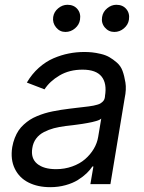

<svg xmlns="http://www.w3.org/2000/svg" viewBox="-20 -770 604 803"><path d="M190.3 12.8Q138.1 12.8 99.4 -6.6Q60.7 -25.9 41.9 -64.5Q23.1 -103 31.2 -154.8Q34.8 -175.1 41.7 -192.8Q48.7 -210.6 57.7 -224.1Q66.8 -237.6 79.5 -249.1Q92.3 -260.7 105.1 -269Q117.9 -277.3 134.8 -284.3Q151.6 -291.2 166.5 -295.8Q181.5 -300.4 200.6 -304.3Q219.8 -308.2 235.1 -310.5Q250.4 -312.9 269.9 -315.3Q283.7 -317.1 301.1 -319.1Q318.5 -321 328.7 -322.3Q338.8 -323.5 351.6 -325.1Q364.3 -326.7 371.4 -328.3Q378.6 -329.9 386.9 -332.2Q395.2 -334.5 399.9 -337.4Q404.5 -340.2 408.9 -344.3Q413.4 -348.4 415.7 -353.3Q418 -358.3 419 -365.1V-367.9Q427.9 -421.2 404.8 -449.9Q381.7 -478.7 325.3 -478.7Q270.2 -478.7 229.2 -454.5Q188.2 -430.4 166.2 -396.3L92.3 -424.7Q113.3 -460.6 142.4 -486.5Q171.5 -512.4 203.8 -526.3Q236.2 -540.1 267.8 -546.3Q299.4 -552.6 332.4 -552.6Q349.4 -552.6 365.1 -551Q380.7 -549.4 401.3 -544.6Q421.9 -539.8 437.1 -531.1Q452.4 -522.4 468.8 -508.2Q485.1 -494 492.5 -473.5Q500 -453.1 504.6 -424.7Q509.2 -396.3 501.4 -359.4L441.8 0H358L370.7 -73.9H366.5Q356.9 -59.3 342.2 -45.1Q327.4 -30.9 305.9 -17.4Q284.4 -3.9 254.3 4.4Q224.1 12.8 190.3 12.8ZM214.5 -62.5Q250.4 -62.5 282.1 -73.9Q313.9 -85.2 335.9 -104.4Q358 -123.6 372.2 -147.5Q386.4 -171.5 390.6 -197.4L403.4 -274.1Q400.6 -271.3 395.2 -268.6Q389.9 -266 381.6 -263.7Q373.2 -261.4 365.2 -259.4Q357.2 -257.5 345.5 -255.5Q333.8 -253.6 325.6 -252.1Q317.5 -250.7 304.5 -249.1Q291.5 -247.5 285.7 -246.6Q279.8 -245.7 267.9 -244.5Q256 -243.3 254.3 -242.9Q226.6 -239.3 205.3 -233.7Q183.9 -228 163.9 -217.7Q143.8 -207.4 131.2 -190.5Q118.6 -173.7 115.1 -150.6Q108 -108 135.3 -85.2Q162.6 -62.5 214.5 -62.5ZM458.1 -636.4Q434.3 -636.4 418.5 -655Q402.7 -673.7 407 -698.9Q410.5 -720.9 428.3 -735.4Q446 -750 466.6 -750Q493.3 -750 508.3 -732.1Q523.4 -714.1 519.2 -687.5Q516 -666.5 498.4 -651.5Q480.8 -636.4 458.1 -636.4ZM253.6 -636.4Q230.1 -636.4 214.5 -655.4Q198.9 -674.4 202.4 -698.9Q205.6 -720.5 223.4 -735.3Q241.1 -750 262.1 -750Q288.7 -750 303.8 -732.1Q318.9 -714.1 314.6 -687.5Q311.4 -666.5 293.9 -651.5Q276.3 -636.4 253.6 -636.4Z"/></svg>

Font: Karasuma Gothic
Style: Italic
Weight: 400
Italic angle: -9.39999°
Designer: Rasmus Andersson / Ryoko Nishizuka
Foundry: Genbu
Version: Version 1.00